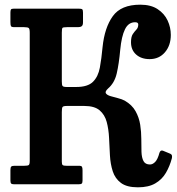

<svg xmlns="http://www.w3.org/2000/svg" viewBox="-20 -787 757 820"><path d="M714 -111Q705 -77 688.5 -48.8Q672 -20.5 643.2 -3.8Q614.5 13 569 13Q521.5 13 496.5 -5.8Q471.5 -24.5 461.5 -55.5Q451.5 -86.5 449.5 -123.8Q447.5 -161 445.8 -198Q444 -235 435.8 -266Q427.5 -297 405.5 -315.8Q383.5 -334.5 340 -334.5H265.5Q250 -334.5 247 -329.8Q244 -325 244 -308.5V-96Q244 -84.5 248 -81.8Q252 -79 264 -79H317Q327.5 -79 330 -74.8Q332.5 -70.5 332.5 -59.5V-16Q332.5 -6.5 329.2 -3.2Q326 0 316 0H40Q30.5 0 27.5 -3.5Q24.5 -7 24.5 -16.5V-60.5Q24.5 -72 28 -75.5Q31.5 -79 42 -79H83.5Q98.5 -79 102.8 -82.2Q107 -85.5 107 -100V-647Q107 -663.5 102.8 -667.2Q98.5 -671 82.5 -671H42Q29 -671 26.8 -675.5Q24.5 -680 24.5 -693.5V-733Q24.5 -743 26.8 -746.5Q29 -750 39 -750H316.5Q328 -750 331.2 -747.2Q334.5 -744.5 334.5 -733V-692Q334.5 -679 328.8 -675Q323 -671 313.5 -671H266.5Q250 -671 247 -668Q244 -665 244 -647.5V-439.5Q244 -424 247.2 -419.8Q250.5 -415.5 265 -415.5H305.5Q355 -415.5 377.2 -437.8Q399.5 -460 406.5 -498.5Q413.5 -537 418 -585.5Q426.5 -669 461.8 -718Q497 -767 579 -767Q624.5 -767 653.2 -748Q682 -729 695.8 -699.5Q709.5 -670 709.5 -638Q709.5 -593 684.5 -563.8Q659.5 -534.5 619 -534.5Q583.5 -534.5 561.5 -554Q539.5 -573.5 539.5 -606.5Q539.5 -630 547.2 -641.5Q555 -653 562.8 -661Q570.5 -669 570.5 -682.5Q570.5 -692 557 -692Q528.5 -692 513.8 -662Q499 -632 493.5 -574.5Q488 -514 478.5 -473.2Q469 -432.5 441.5 -409Q427.5 -396 432.2 -388.5Q437 -381 451.8 -376.5Q466.5 -372 483.8 -367.8Q501 -363.5 513 -357Q544 -339 559 -312Q574 -285 578.8 -254.2Q583.5 -223.5 583.5 -193.5Q583.5 -163.5 584.2 -138.8Q585 -114 592.8 -99.2Q600.5 -84.5 620.5 -84.5Q632 -84.5 642.8 -95.5Q653.5 -106.5 661 -134.5Q665.5 -147 675.5 -143.5L703.5 -132Q713 -128.5 714.2 -123Q715.5 -117.5 714 -111Z"/></svg>

Font: Besley* Narrow Semi
Style: Regular
Weight: 600
Width: 4
Designer: Owen Earl
Foundry: indestructible type*
Version: Version 3.000; ttfautohint (v1.8.3)